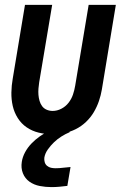

<svg xmlns="http://www.w3.org/2000/svg" viewBox="-20 -540 515 784"><path d="M193 8Q164 8 137.5 1.5Q111 -5 89 -20Q67 -35 52.5 -58Q38 -81 32 -107.5Q26 -134 26.5 -162.5Q27 -191 32 -219L82 -520H193L140 -204Q138 -191 137 -178Q136 -165 137 -152.5Q138 -140 141.5 -128Q145 -116 152 -106.5Q159 -97 170.5 -92Q182 -87 195 -87Q213 -87 230.5 -96Q248 -105 260 -120.5Q272 -136 278 -154Q284 -172 287 -190L342 -520H453L396 -175Q392 -151 384 -127.5Q376 -104 363 -82Q350 -60 331 -42Q312 -24 289 -12.5Q266 -1 241.5 3.5Q217 8 193 8ZM190 224Q166 224 142.5 219.5Q119 215 100.5 202Q82 189 73.5 167.5Q65 146 69 121Q72 101 82.5 81.5Q93 62 109 45.5Q125 29 143 16.5Q161 4 181 -6L185 -8H265L264 0Q247 7 230.5 17.5Q214 28 200.5 41Q187 54 175.5 70Q164 86 161 104Q160 113 162.5 122Q165 131 172 137Q179 143 188 145Q197 147 207 147Q222 147 237.5 145Q253 143 268 142L255 219Q239 221 223 222.5Q207 224 190 224Z"/></svg>

Font: Iosevka QP
Style: Bold Italic
Weight: 700
Italic angle: -9°
Designer: Belleve Invis
Foundry: Belleve Invis
Version: Version 20.0.0; ttfautohint (v1.8.4)